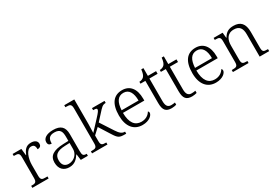

<svg xmlns="http://www.w3.org/2000/svg" viewBox="35 -1686 3733 2623"><g transform="rotate(-30 1901.5 -375.0)"><path d="M40 0H297V-32H266C215 -32 191 -38 191 -104V-274C191 -372 230 -498 306 -498C348 -498 366 -477 366 -421C409 -421 426 -443 426 -474C426 -517 392 -545 329 -545C246 -545 216 -490 191 -431H187L176 -536H38V-504H47C105 -504 127 -497 127 -433V-107C127 -39 104 -32 52 -32H40Z M622 10C712 10 754 -44 787 -94H792L804 0H916V-32H912C863 -32 851 -48 851 -112V-379C851 -491 799 -544 679 -544C573 -544 516 -502 516 -446C516 -406 535 -391 572 -391C572 -460 590 -506 677 -506C773 -506 787 -450 787 -372V-310L704 -307C548 -301 474 -254 474 -148C474 -40 538 10 622 10ZM637 -35C569 -35 539 -80 539 -145C539 -224 581 -269 713 -274L787 -277V-181C787 -105 725 -35 637 -35Z M982 0H1225V-32H1219C1162 -32 1140 -38 1140 -102V-191L1229 -274L1337 -103C1396 -9 1414 0 1507 0H1521V-32H1517C1473 -32 1443 -57 1402 -120L1272 -320L1361 -417C1418 -480 1437 -504 1488 -504V-536H1290V-504C1330 -504 1348 -501 1348 -484C1348 -468 1337 -448 1273 -380L1136 -233C1137 -259 1140 -331 1140 -374V-760H982V-728H1000C1052 -728 1076 -721 1076 -655V-105C1076 -39 1054 -32 996 -32H982Z M1776 10C1887 10 1942 -50 1942 -87C1942 -101 1936 -110 1928 -114C1904 -72 1857 -36 1785 -36C1685 -36 1625 -110 1624 -268H1961V-299C1961 -457 1887 -544 1767 -544C1633 -544 1558 -451 1558 -263C1558 -89 1641 10 1776 10ZM1893 -308H1626C1633 -431 1674 -503 1765 -503C1854 -503 1893 -425 1893 -308Z M2236 10C2261 10 2291 5 2310 -1V-36C2289 -32 2272 -30 2249 -30C2198 -30 2172 -61 2172 -137V-494H2301V-536H2172V-658H2138C2132 -601 2120 -570 2102 -551C2084 -533 2057 -524 2031 -524V-494H2108V-143C2108 -30 2146 10 2236 10Z M2558 10C2583 10 2613 5 2632 -1V-36C2611 -32 2594 -30 2571 -30C2520 -30 2494 -61 2494 -137V-494H2623V-536H2494V-658H2460C2454 -601 2442 -570 2424 -551C2406 -533 2379 -524 2353 -524V-494H2430V-143C2430 -30 2468 10 2558 10Z M2934 10C3045 10 3100 -50 3100 -87C3100 -101 3094 -110 3086 -114C3062 -72 3015 -36 2943 -36C2843 -36 2783 -110 2782 -268H3119V-299C3119 -457 3045 -544 2925 -544C2791 -544 2716 -451 2716 -263C2716 -89 2799 10 2934 10ZM3051 -308H2784C2791 -431 2832 -503 2923 -503C3012 -503 3051 -425 3051 -308Z M3204 0H3451V-32H3441C3384 -32 3362 -38 3362 -102V-326C3362 -414 3395 -498 3504 -498C3594 -498 3626 -442 3626 -354V0H3776V-32H3766C3708 -32 3690 -39 3690 -105V-353C3690 -485 3633 -544 3524 -544C3455 -544 3405 -525 3364 -452H3359L3351 -536H3209V-504H3224C3275 -504 3298 -497 3298 -433V-105C3298 -39 3276 -32 3218 -32H3204Z"/></g></svg>

Font: Noto Serif Bengali Light
Style: Regular
Weight: 300
Designer: Juan Bruce, Universal Thirst, Indian Type Foundry and the Monotype Design Team.
Foundry: Monotype Imaging Inc.
Version: Version 2.003